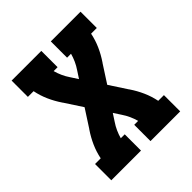

<svg xmlns="http://www.w3.org/2000/svg" viewBox="-200 -868 1001 1001"><g transform="rotate(-45 300.0 -367.5)"><path d="M46 0V-120H88Q96 -160 112.5 -197Q129 -234 152 -268V-269Q152 -269 152 -269Q152 -269 152 -269H153L217 -368L153 -466H152Q152 -466 152 -466Q152 -466 152 -466V-467Q129 -501 112.5 -538Q96 -575 88 -615H46V-735H265V-615H236Q242 -593 251.5 -572Q261 -551 274 -532L300 -492L326 -532Q339 -551 348.5 -572Q358 -593 364 -615H335V-735H554V-615H512Q504 -575 487.5 -538Q471 -501 448 -467V-466Q448 -466 448 -466Q448 -466 448 -466H447L383 -367L447 -269H448Q448 -269 448 -269Q448 -269 448 -269V-268Q471 -234 487.5 -197Q504 -160 512 -120H554V0H335V-120H364Q358 -142 348.5 -163Q339 -184 326 -203L300 -243L274 -203Q261 -184 251.5 -163Q242 -142 236 -120H265V0Z"/></g></svg>

Font: Iosevka Curly Slab HvEx
Style: Regular
Weight: 900
Width: 7
Monospace: yes
Designer: Belleve Invis
Foundry: Belleve Invis
Version: Version 11.1.0; ttfautohint (v1.8.3)